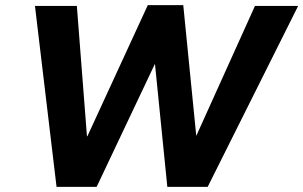

<svg xmlns="http://www.w3.org/2000/svg" viewBox="-20 -723 1180 747"><path d="M200 4 116 -700H279L320 -171L302 -193H320L555 -703H693L746 -170L719 -193H743L972 -700H1140L788 4H631L577 -533L601 -473H582L356 4Z"/></svg>

Font: REM SemiBold
Style: Italic
Weight: 600
Italic angle: -11°
Designer: Octavio Pardo
Foundry: Ashler Design
Version: Version 1.005;gftools[0.9.28]